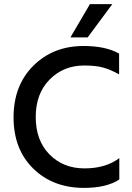

<svg xmlns="http://www.w3.org/2000/svg" viewBox="-20 -907 645 935"><path d="M407 -725H323L418 -887H527ZM389 8Q238 8 142 -86Q46 -180 46 -335.5Q46 -491 142.5 -587Q239 -683 387 -683Q495 -683 560 -646V-545Q516 -569 480.5 -578.5Q445 -588 390 -588Q289 -588 221.5 -519.5Q154 -451 154 -337Q154 -223 221 -155Q288 -87 391.5 -87Q495 -87 561 -137V-33Q499 8 389 8Z"/></svg>

Font: Hind Jalandhar Medium
Style: Regular
Weight: 500
Designer: Namrata Goyal
Foundry: Indian Type Foundry
Version: Version 0.702;PS 1.0;hotconv 1.0.81;makeotf.lib2.5.63406